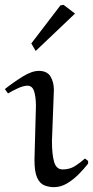

<svg xmlns="http://www.w3.org/2000/svg" viewBox="-30 -763 383 791"><path d="M192 -392 184 -182Q184 -127 193 -96Q202 -65 228 -65Q257 -65 278.5 -78.5Q300 -92 320 -110L333 -100V-89Q316 -67 293.5 -44.5Q271 -22 245.5 -7Q220 8 192 8Q171 8 152.5 0.5Q134 -7 123 -31Q112 -55 112 -104L118 -325Q118 -364 110.5 -387Q103 -410 83 -410Q67 -410 44 -399.5Q21 -389 3 -378L-10 -396Q24 -423 62.5 -447Q101 -471 130 -471Q164 -471 178 -448Q192 -425 192 -392ZM279 -707 117 -553 99 -584 219 -741 232 -743Z"/></svg>

Font: Aref Ruqaa Ink
Style: Regular
Weight: 400
Designer: Abdullah Aref
Version: Version 1.005